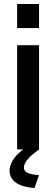

<svg xmlns="http://www.w3.org/2000/svg" viewBox="-20 -750 282 964"><path d="M66 0V-523H176V0ZM66 -609V-730H176V-609ZM28 109Q28 75 52 43Q76 11 126 -20H158L177 0Q137 28 118.5 50.5Q100 73 100 91Q100 110 120 118.5Q140 127 176 129L153 194Q103 190 76 176.5Q49 163 38.5 145Q28 127 28 109Z"/></svg>

Font: Raleway Thin SemiBold
Style: Regular
Weight: 600
Version: Version 4.026